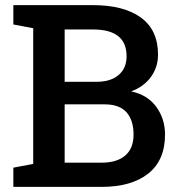

<svg xmlns="http://www.w3.org/2000/svg" viewBox="-20 -731 699 751"><path d="M32.2 0V-75.2L109.9 -89.8V-620.6L32.2 -635.3V-710.9H344.2Q463.9 -710.9 531 -662.4Q598.1 -613.8 598.1 -517.1Q598.1 -468.8 570.6 -430.4Q543 -392.1 493.2 -373.5Q557.1 -359.9 591.3 -313Q625.5 -266.1 625.5 -204.6Q625.5 -104 559.8 -52Q494.1 0 377 0ZM232.9 -411.1H357.9Q412.6 -411.1 443.8 -437.5Q475.1 -463.9 475.1 -511.2Q475.1 -615.7 344.2 -615.7H232.9ZM232.9 -94.7H377Q437.5 -94.7 470 -122.8Q502.4 -150.9 502.4 -204.1Q502.4 -260.7 474.9 -291.7Q447.3 -322.8 389.2 -322.8H232.9Z"/></svg>

Font: Roboto Slab Medium
Style: Regular
Weight: 500
Designer: Google
Version: Version 2.001; ttfautohint (v1.8.3)